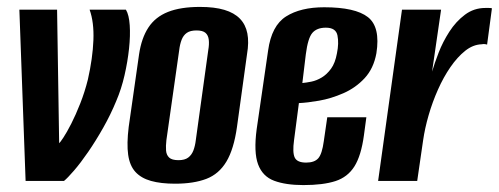

<svg xmlns="http://www.w3.org/2000/svg" viewBox="-20 -523 1442 555"><path d="M54 0 36 -495H145L151 -109Q153 -110 163 -125Q173 -140 186 -165.5Q199 -191 212 -224Q225 -257 234 -293Q248 -355 250 -407Q252 -459 239 -495H344Q353 -480 355 -450Q357 -420 353 -382.5Q349 -345 340 -305.5Q331 -266 316 -231Q300 -192 278.5 -154Q257 -116 235 -84Q213 -52 194 -30Q175 -8 165 0Z M486 8Q445 8 416.5 0Q388 -8 371.5 -26Q355 -44 350.5 -75.5Q346 -107 352 -156L382 -366Q389 -413 409 -443.5Q429 -474 465.5 -488.5Q502 -503 558 -503Q600 -503 628.5 -494.5Q657 -486 673.5 -469Q690 -452 695 -426.5Q700 -401 694 -366L665 -156Q656 -92 634.5 -56Q613 -20 576.5 -6Q540 8 486 8ZM496 -60Q514 -60 524 -67.5Q534 -75 539 -88Q544 -101 546 -118L582 -378Q585 -395 583.5 -408Q582 -421 574 -428Q566 -435 548 -435Q530 -435 520 -428Q510 -421 505 -408Q500 -395 498 -378L461 -118Q459 -101 460 -88Q461 -75 469 -67.5Q477 -60 496 -60Z M857 12Q806 12 772.5 -0.5Q739 -13 726 -48Q713 -83 722 -150L755 -377Q765 -449 807 -475.5Q849 -502 917 -502Q1007 -502 1043.5 -473.5Q1080 -445 1068 -369Q1060 -325 1034 -297Q1008 -269 972.5 -253.5Q937 -238 902.5 -232Q868 -226 844 -225L830 -118Q825 -82 832 -67.5Q839 -53 865 -53Q889 -53 900 -65.5Q911 -78 916 -115L926 -184H1039L1032 -132Q1024 -73 1004.5 -42Q985 -11 949.5 0.5Q914 12 857 12ZM854 -283Q865 -284 880 -287Q895 -290 910 -299Q925 -308 937 -324.5Q949 -341 954 -369Q960 -398 955.5 -420.5Q951 -443 922 -443Q896 -443 883 -428Q870 -413 864 -366Z M1073 0 1142 -495H1255L1229 -316Q1236 -340 1248 -371Q1260 -402 1279 -431.5Q1298 -461 1324 -480.5Q1350 -500 1383 -500Q1387 -500 1393 -500Q1399 -500 1402 -499L1388 -394Q1386 -395 1381.5 -395.5Q1377 -396 1372 -395Q1347 -394 1324.5 -376Q1302 -358 1282 -329Q1262 -300 1246 -264Q1230 -228 1219 -190Q1208 -152 1203 -117L1186 0Z"/></svg>

Font: Alumni Sans Thin
Style: Bold Italic
Weight: 700
Italic angle: -8°
Version: Version 1.016